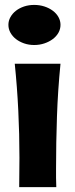

<svg xmlns="http://www.w3.org/2000/svg" viewBox="-20 -769 307 781"><path d="M226.1 -509.8Q215.3 -400.9 211.7 -294.9Q208 -189 208 -83Q208 -64.5 208 -45.7Q208 -26.9 209 -7.8H58.1Q58.1 -38.1 58.6 -67.9Q59.1 -97.7 59.1 -127Q59.1 -224.1 54.4 -319.3Q49.8 -414.6 40 -509.8ZM226.1 -668Q226.1 -650.9 217.8 -636Q209.5 -621.1 194.8 -610.1Q180.2 -599.1 160.6 -592.5Q141.1 -585.9 119.1 -585.9Q97.2 -585.9 78.1 -592.5Q59.1 -599.1 44.9 -610.1Q30.8 -621.1 22.5 -636Q14.2 -650.9 14.2 -668Q14.2 -684.6 22.5 -699.5Q30.8 -714.4 44.9 -725.3Q59.1 -736.3 78.1 -742.7Q97.2 -749 119.1 -749Q141.1 -749 160.6 -742.7Q180.2 -736.3 194.8 -725.3Q209.5 -714.4 217.8 -699.5Q226.1 -684.6 226.1 -668Z"/></svg>

Font: Galindo
Style: Regular
Weight: 400
Version: Version 1.000